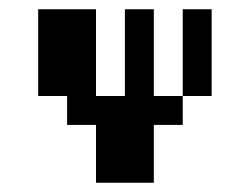

<svg xmlns="http://www.w3.org/2000/svg" viewBox="-20 -395 540 415"><path d="M62.5 -375H187.5V-187.5H250V-375H312.5V-187.5H375V-125H312.5V0H187.5V-125H125V-187.5H62.5ZM375 -375H437.5V-187.5H375Z"/></svg>

Font: Half Eighties
Style: Regular
Weight: 400
Monospace: yes
Designer: Jayvee Enaguas (HarvettFox96)
Version: 20191127.01dev02